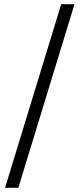

<svg xmlns="http://www.w3.org/2000/svg" viewBox="-20 -730 377 910"><path d="M4 160 270 -710H333L67 160Z"/></svg>

Font: Source Serif 4 SmText
Style: Regular
Weight: 400
Designer: Frank Grießhammer
Foundry: Adobe
Version: Version 4.005;hotconv 1.1.0;makeotfexe 2.6.0